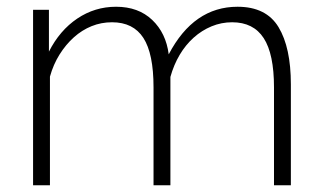

<svg xmlns="http://www.w3.org/2000/svg" viewBox="-20 -549 955 569"><path d="M842 0H792V-290Q792 -389 761.5 -436Q731 -483 668 -483Q636 -483 607 -471Q578 -459 554 -437.5Q530 -416 512.5 -386.5Q495 -357 485 -321V0H435V-290Q435 -390 405 -436.5Q375 -483 312 -483Q280 -483 251.5 -471.5Q223 -460 199 -438.5Q175 -417 156.5 -387.5Q138 -358 128 -322V0H78V-520H125V-396Q157 -459 209 -494Q261 -529 324 -529Q390 -529 431 -490Q472 -451 480 -388Q554 -529 684 -529Q769 -529 805.5 -468.5Q842 -408 842 -299Z"/></svg>

Font: Oxford Sans
Style: Regular
Weight: 300
Designer: Matt McInerney, Pablo Impallari, Rodrigo Fuenzalida
Foundry: Matt McInerney, Pablo Impallari, Rodrigo Fuenzalida
Version: Version 3.000g; ttfautohint (v1.5) -l 8 -r 28 -G 28 -x 14 -D